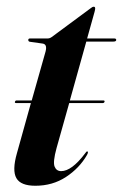

<svg xmlns="http://www.w3.org/2000/svg" viewBox="-20 -556 374 584"><path d="M25.5 -246.5Q26.5 -250.5 31 -250.5H76.5L118.5 -399Q124.5 -421.5 109.5 -423.5L70.5 -429Q66 -430 66 -434.5Q66 -439 71.5 -439H124.5Q131.5 -439 137.5 -443.5L256.5 -531.5Q261 -535.5 265.5 -535.5Q269.5 -535.5 269.5 -530Q269.5 -527 267.5 -519.5L245 -439H327.5Q333.5 -439 333.5 -434.5Q333.5 -429.5 324.5 -429.5H242.5L192.5 -250.5H294Q299 -250.5 298 -246.5Q296.5 -242.5 292.5 -242.5H190.5L152 -105.5Q140.5 -63.5 146 -49.5Q151.5 -35.5 166 -35.5Q198 -35.5 238.5 -89Q243 -96 245.5 -95.5Q250 -94.5 244.5 -84.5Q221.5 -44.5 180.8 -17.8Q140 9 87.5 9Q43 9 29.8 -14.2Q16.5 -37.5 31.5 -90L74 -242.5H29.5Q24 -242.5 25.5 -246.5Z"/></svg>

Font: Fraunces 144pt S000 SemiBold
Style: Italic
Weight: 600
Italic angle: -16°
Version: Version 1.000; ttfautohint (v1.8.3)